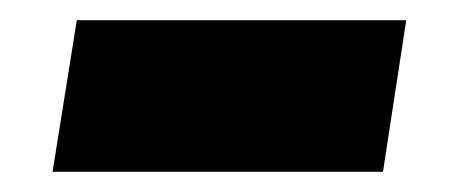

<svg xmlns="http://www.w3.org/2000/svg" viewBox="-20 -388 447 190"><path d="M56 -368H382L359 -218H32Z"/></svg>

Font: Bitter Pro Black
Style: Italic
Weight: 900
Italic angle: -9°
Designer: Sol Matas, and Bitter project Authors
Foundry: Sol Matas
Version: Version 1.010